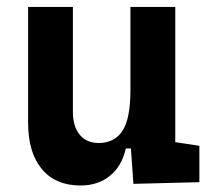

<svg xmlns="http://www.w3.org/2000/svg" viewBox="-20 -538 626 567"><path d="M217.8 9.8Q143.9 9.8 103.5 -38.8Q63 -87.4 63 -175.8V-517.6H195.3V-208.5Q195.3 -164.1 215.6 -139.9Q235.8 -115.7 271.5 -115.7Q318 -115.7 341.6 -151.6Q365.2 -187.5 365.2 -272L391.6 -99.6H351.6Q339.5 -46.9 304.4 -18.6Q269.3 9.8 217.8 9.8ZM374 4.9 365.2 -119.1V-210H497.6V-118.2L568.8 -107.4V0ZM365.2 -146.5V-517.6H497.6V-175.8Z"/></svg>

Font: Cascadia Mono PL
Style: Regular
Weight: 400
Monospace: yes
Designer: Aaron Bell
Foundry: Saja Typeworks
Version: Version 2102.003